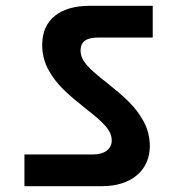

<svg xmlns="http://www.w3.org/2000/svg" viewBox="-20 -692 629 660"><path d="M64 -52H331C431 -52 495 -106 495 -190C495 -220 488 -248 474 -274C446 -326 409 -358 348 -407C285 -456 257 -483 257 -518C257 -553 282 -563 319 -563H505V-672H287C190 -672 125 -627 125 -538C125 -507 132 -479 146 -453C174 -401 212 -369 273 -320C336 -271 364 -244 364 -209C364 -180 340 -161 299 -161H64Z"/></svg>

Font: Poppins SemiBold
Style: Regular
Weight: 600
Designer: Ninad Kale (Devanagari), Jonny Pinhorn (Latin)
Foundry: Indian Type Foundry
Version: 4.004